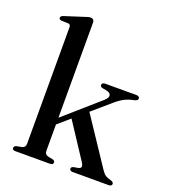

<svg xmlns="http://www.w3.org/2000/svg" viewBox="-135 -836 828 935"><g transform="rotate(20 279.0 -368.5)"><path d="M50.5 0Q42.5 0 39.5 -3.2Q36.5 -6.5 36.5 -12Q36.5 -16.5 39.8 -20Q43 -23.5 50 -25L76 -30Q85 -32.5 89.2 -38Q93.5 -43.5 93.5 -54.5V-656Q93.5 -664.5 90.5 -668.5Q87.5 -672.5 80.5 -673L45 -674Q39 -675 36 -677.8Q33 -680.5 33 -684.5Q33 -689.5 36.2 -692.5Q39.5 -695.5 47.5 -698.5L142.5 -729Q154.5 -733.5 161.8 -735.2Q169 -737 175 -737Q184 -737 188.8 -731.8Q193.5 -726.5 193.5 -718V-55Q193.5 -44 197.8 -38.2Q202 -32.5 211 -30L236 -25Q248 -21.5 248 -12.5Q248 0 231.5 0ZM166 -200.5 374.5 -383.5Q393 -400 390.5 -412.8Q388 -425.5 366.5 -430L346.5 -433.5Q339.5 -435.5 336.8 -438.2Q334 -441 334 -446Q334 -452 338.5 -455.2Q343 -458.5 350.5 -458.5H513Q520.5 -458.5 525 -455.2Q529.5 -452 529.5 -446.5Q529.5 -441 525.5 -437.2Q521.5 -433.5 510 -431Q483 -426 461.2 -414.5Q439.5 -403 412 -378.5L174.5 -173.5ZM317 -316 486.5 -61.5Q498.5 -43.5 508.5 -37Q518.5 -30.5 537 -26Q545 -23.5 548.5 -19.8Q552 -16 552 -11.5Q552 -6.5 547.8 -3.2Q543.5 0 536 0H348Q341 0 337 -3.2Q333 -6.5 333 -12Q333 -16 335.5 -19Q338 -22 345 -24L365.5 -27.5Q380.5 -30.5 382.2 -38.5Q384 -46.5 372 -64.5L247.5 -254Z"/></g></svg>

Font: Fraunces 60pt
Style: Regular
Weight: 400
Version: Version 1.000;[b76b70a41]